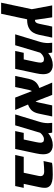

<svg xmlns="http://www.w3.org/2000/svg" viewBox="1160 -1842 922 3281"><g transform="rotate(90 1620.5 -201.0)"><path d="M25.4 240.2 136.7 -284.2 71.8 -632.3H275.9L319.3 -337.9H323.7Q348.6 -337.9 363.3 -354.7Q377.9 -371.6 385.7 -409.7L433.1 -632.3H622.1L573.2 -402.3Q562 -351.6 538.1 -310.5Q514.2 -269.5 476.1 -244.6Q443.4 -222.7 404.1 -213.4Q364.7 -204.1 324.7 -204.1H309.6L214.8 240.2Z M565.9 0 687.5 -399.4Q715.3 -483.9 715.3 -562Q715.3 -594.7 710 -632.3H876Q884.3 -611.8 884.3 -583.5Q884.3 -579.6 884.3 -575.7Q884.3 -571.8 883.8 -567.9H890.6Q932.6 -604 984.6 -623Q1036.6 -642.1 1092.3 -642.1Q1132.8 -642.1 1166.5 -627.7Q1200.2 -613.3 1218.3 -588.9Q1247.6 -549.3 1247.6 -475.6Q1247.6 -428.2 1231.9 -356L1156.2 0H850.6L881.8 -146H994.6L1039.1 -356Q1049.3 -405.8 1049.3 -432.1Q1049.3 -444.8 1047.4 -451.2Q1040 -479.5 1023.7 -485.6Q1007.3 -491.7 984.9 -491.7Q962.4 -491.7 935.1 -475.3Q907.7 -459 894 -442.9L879.9 -426.8L752.4 0Z M1277.3 0 1326.2 -230Q1332.5 -259.3 1341.3 -282.2Q1350.1 -305.2 1367.2 -331.1Q1403.3 -384.8 1483.4 -413.1L1390.6 -632.3H1601.6L1711.9 -348.1Q1717.8 -357.4 1722.2 -369.1Q1727.5 -383.8 1731 -400.9L1780.3 -632.3H1969.7L1920.9 -402.3Q1904.8 -324.7 1865.2 -281.2Q1849.6 -264.2 1824 -247.6Q1798.3 -231 1765.6 -219.7L1858.4 0H1647L1536.6 -285.2Q1532.7 -280.3 1527.8 -271Q1521 -257.3 1515.6 -231.4L1466.3 0Z M1934.6 0 2056.2 -399.4Q2084 -483.9 2084 -562Q2084 -594.7 2078.6 -632.3H2244.6Q2252.9 -611.8 2252.9 -583.5Q2252.9 -579.6 2252.9 -575.7Q2252.9 -571.8 2252.4 -567.9H2259.3Q2301.3 -604 2353.3 -623Q2405.3 -642.1 2460.9 -642.1Q2501.5 -642.1 2535.2 -627.7Q2568.8 -613.3 2586.9 -588.9Q2616.2 -549.3 2616.2 -475.6Q2616.2 -428.2 2600.6 -356L2524.9 0H2219.2L2250.5 -146H2363.3L2407.7 -356Q2418 -405.8 2418 -432.1Q2418 -444.8 2416 -451.2Q2408.7 -479.5 2392.3 -485.6Q2376 -491.7 2353.5 -491.7Q2331.1 -491.7 2303.7 -475.3Q2276.4 -459 2262.7 -442.9L2248.5 -426.8L2121.1 0Z M2628.4 0 2659.7 -146H2931.6L2985.8 -401.4Q2989.3 -416.5 2989.3 -431.2Q2989.3 -471.2 2958.5 -486.3Q2940.4 -495.6 2909.7 -495.6Q2879.4 -495.6 2842.5 -493.4Q2805.7 -491.2 2762.2 -487.3L2731.4 -484.4L2762.2 -629.4Q2825.7 -642.1 2963.9 -642.1Q3103.5 -642.1 3152.8 -595.7Q3169.4 -580.1 3178 -562.3Q3186.5 -544.4 3188 -526.9Q3188.5 -518.1 3188.7 -510.5Q3189 -502.9 3189 -496.6Q3189 -463.4 3177.2 -409.7L3121.1 -146H3189.9L3158.7 0Z"/></g></svg>

Font: Open Sans ExtraBold
Style: Italic
Weight: 800
Italic angle: -12°
Designer: Monotype Design Team
Foundry: Monotype Imaging Inc.
Version: Version 3.000; ttfautohint (v1.8.4)